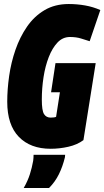

<svg xmlns="http://www.w3.org/2000/svg" viewBox="-20 -730 519 955"><path d="M232 10Q131 10 73.5 -49.5Q16 -109 16 -224Q16 -285 25.5 -352Q35 -419 57 -482.5Q79 -546 114.5 -597.5Q150 -649 201.5 -679.5Q253 -710 322 -710Q363 -710 403 -703Q443 -696 479 -680L426 -525Q407 -531 383 -538.5Q359 -546 328 -546Q292 -546 266 -518.5Q240 -491 222.5 -446Q205 -401 196.5 -346Q188 -291 188 -235Q188 -180 199 -162.5Q210 -145 232 -145Q240 -145 248 -146Q256 -147 259 -149L278 -271H234L256 -416H456L395 -33Q364 -10 320 0Q276 10 232 10ZM147 40H304Q304 44 303 52Q292 98 273 136.5Q254 175 224 205H98Q118 170 128.5 137Q139 104 145 70Q147 55 147 40Z"/></svg>

Font: Georama Condensed Black
Style: Italic
Weight: 900
Width: 3
Italic angle: -9°
Designer: Jean-Baptiste Levee
Foundry: Production Type
Version: Version 1.000